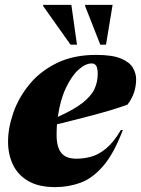

<svg xmlns="http://www.w3.org/2000/svg" viewBox="-20 -752 578 787"><path d="M483.5 -219Q446.5 -121.5 402.5 -71Q358.5 -20.5 309.5 -2.8Q260.5 15 206.5 15Q138.5 15 95.8 -10Q53 -35 33 -77.2Q13 -119.5 13 -171Q13 -227.5 34.5 -289.5Q56 -351.5 100 -405.5Q144 -459.5 212.2 -493.2Q280.5 -527 374 -527Q440 -527 475.5 -512.2Q511 -497.5 524.5 -474.5Q538 -451.5 538 -427.5Q538 -369 502.5 -323Q447.5 -303 368.8 -282Q290 -261 213.5 -242.5Q212 -221 212 -198.5Q212 -149.5 231 -125.5Q250 -101.5 293.5 -101.5Q323.5 -101.5 353.8 -109.8Q384 -118 414.8 -143.2Q445.5 -168.5 475.5 -219ZM356 -492Q330 -492 301.2 -465.8Q272.5 -439.5 249.5 -390.2Q226.5 -341 217 -273Q284 -303 319.2 -331Q354.5 -359 367.5 -387.8Q380.5 -416.5 380.5 -448.5Q380.5 -473.5 374 -482.8Q367.5 -492 356 -492ZM295.5 -569H269L157 -727V-732H272.5ZM414.5 -569H391L329 -727V-732H441.5Z"/></svg>

Font: Newsreader 72pt ExtraBold
Style: Italic
Weight: 800
Italic angle: -17°
Designer: Hugues Gentile
Foundry: Production Type
Version: Version 1.003; ttfautohint (v1.8.3)